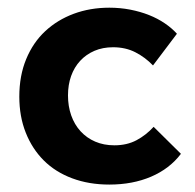

<svg xmlns="http://www.w3.org/2000/svg" viewBox="-20 -485 519 512"><path d="M271.5 7.2Q333.8 7.2 383 -13.9Q432.3 -35 462.5 -74.8L389.7 -146.8Q369.7 -124.8 344.1 -111.1Q318.5 -97.5 285 -97.5Q256.8 -97.5 234 -107.3Q211.3 -117 194.9 -134.9Q178.5 -152.8 169.9 -177.3Q161.3 -201.8 161.3 -230.5Q161.3 -258.7 169.6 -282.2Q178 -305.7 193.9 -322.9Q209.8 -340 231.9 -349.5Q254 -359 281.5 -359Q315 -359 341.2 -345.5Q367.5 -332 388 -310.5L451.8 -395Q438.3 -410 419.3 -422.9Q400.3 -435.8 377.3 -444.9Q354.3 -454 327.3 -459.3Q300.3 -464.5 271.5 -464.5Q220.5 -464.5 176.7 -448.3Q133 -432 100.6 -401.9Q68.2 -371.8 49.9 -327.5Q31.5 -283.3 31.5 -227.3Q31.5 -174.5 48.6 -131.4Q65.7 -88.2 96.7 -57.2Q127.7 -26.2 172.5 -9.5Q217.2 7.2 271.5 7.2Z"/></svg>

Font: Tilda Sans VF
Style: Regular
Weight: 400
Designer: ParaType Ltd
Foundry: ParaType Ltd
Version: Version 1.010